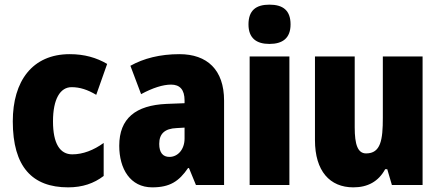

<svg xmlns="http://www.w3.org/2000/svg" viewBox="-20 -796 1892 826"><path d="M273 10C335 10 384 -7 426 -39V-181C383 -150 337 -132 291 -132C238 -132 208 -178 208 -274C208 -370 239 -421 288 -421C324 -421 357 -410 394 -388L441 -521C395 -548 343 -563 280 -563C119 -563 35 -447 35 -274C35 -78 119 10 273 10Z M752 -563C669 -563 598 -545 541 -513L587 -391C637 -418 681 -432 716 -432C754 -432 774 -410 774 -364V-352L696 -349C564 -343 493 -287 493 -169C493 -70 540 10 635 10C711 10 750 -16 789 -73H793L823 0H944V-363C944 -496 871 -563 752 -563ZM740 -245 774 -247V-200C774 -153 745 -121 709 -121C681 -121 665 -139 665 -177C665 -220 688 -243 740 -245Z M1139 -776C1081 -776 1049 -751 1049 -691C1049 -632 1083 -607 1139 -607C1196 -607 1230 -632 1230 -691C1230 -751 1198 -776 1139 -776ZM1225 -553H1054V0H1225Z M1798 -553H1627V-289C1627 -194 1618 -136 1555 -136C1519 -136 1506 -174 1506 -248V-553H1335V-193C1335 -60 1399 10 1500 10C1562 10 1608 -15 1637 -68H1646L1666 0H1798Z"/></svg>

Font: Noto Sans Devanagari Condensed Black
Style: Regular
Weight: 900
Width: 3
Designer: Jelle Bosma - Monotype Design Team
Foundry: Monotype Imaging Inc.
Version: Version 2.004